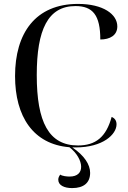

<svg xmlns="http://www.w3.org/2000/svg" viewBox="-20 -744 654 982"><path d="M367 10C507 10 576 -57 576 -108C576 -126 568 -139 551 -146C523 -43 469 0 379 0C229 0 168 -120 168 -360C168 -592 225 -713 366 -713C455 -713 493 -666 493 -542C542 -542 580 -563 580 -609C580 -671 508 -724 379 -724C161 -724 57 -574 57 -355C57 -148 150 -6 335 9C373 38 395 78 395 109C395 138 377 159 336 159C323 159 299 157 288 149C280 160 278 168 278 175C278 204 309 218 349 218C408 218 441 191 441 140C441 98 412 52 350 10C355 10 361 10 367 10Z"/></svg>

Font: Noto Serif Display
Style: Regular
Weight: 400
Designer: Monotype Design Team
Foundry: Monotype Imaging Inc.
Version: Version 2.009